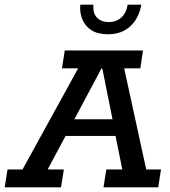

<svg xmlns="http://www.w3.org/2000/svg" viewBox="-51 -798 726 818"><path d="M-31 0 -19 -76H45L282 -507H213L225 -583H558L547 -507H478L572 -76H635L623 0H390L402 -76H470L436 -245L465 -219H210L244 -248L152 -76H221L209 0ZM251 -262 238 -290H452L434 -262L385 -506H381ZM409 -652Q366 -652 339 -669Q312 -686 300 -715Q288 -744 291 -778H347Q344 -741 362.5 -722.5Q381 -704 413 -704Q444 -704 465.5 -723Q487 -742 493 -778H551Q541 -720 504 -686Q467 -652 409 -652Z"/></svg>

Font: Rokkitt Medium
Style: Italic
Weight: 500
Italic angle: -9°
Designer: Vernon Adams
Foundry: Vernon Adams
Version: Version 3.103